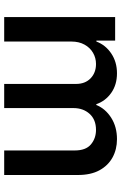

<svg xmlns="http://www.w3.org/2000/svg" viewBox="149 -727 578 916"><g transform="rotate(90 438.0 -269.0)"><path d="M61.5 0V-529.3H173.8V-439.9H178.2Q194.8 -483.9 235.4 -511Q275.9 -538.1 329.6 -538.1Q384.3 -538.1 423.1 -510.7Q461.9 -483.4 477.1 -439.5H481Q498 -482.4 541.5 -510.3Q585 -538.1 643.6 -538.1Q692.9 -538.1 731.4 -516.8Q770 -495.6 792.5 -454.3Q814.9 -413.1 814.9 -351.6V0H697.8V-336.9Q697.8 -389.6 668.9 -413.8Q640.1 -438 599.6 -438Q550.8 -438 523.2 -407.5Q495.6 -377 495.6 -330.1V0H380.4V-342.8Q380.4 -386.2 353.8 -412.1Q327.1 -438 285.2 -438Q256.3 -438 231.9 -423.8Q207.5 -409.7 192.9 -383.3Q178.2 -356.9 178.2 -320.3V0Z"/></g></svg>

Font: Inter Cardless Tabular Medium
Style: Regular
Weight: 500
Designer: Rasmus Andersson
Foundry: rsms
Version: Version 4.000;git-4fc901f